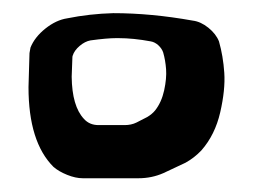

<svg xmlns="http://www.w3.org/2000/svg" viewBox="-20 -720 381 289"><path d="M309.6 -657.7Q315.9 -635.7 317.6 -610.4Q319.3 -585 311.5 -551Q303.7 -517.1 283.2 -493.7Q272.5 -482.4 259.3 -475.1L226.1 -459.5Q208.5 -451.7 188.5 -451.7H107.4H104.5Q93.8 -451.7 81.1 -456.8Q68.4 -461.9 60.5 -468.8Q22.9 -506.3 22.9 -588.9L24.4 -640.1Q24.4 -641.1 25.9 -648.4Q32.2 -664.1 48.3 -677Q64.5 -689.9 81.1 -692.4Q114.7 -699.2 150.4 -700.2Q207.5 -700.2 270 -689Q282.2 -687.5 293.7 -678.2Q305.2 -668.9 309.6 -657.7ZM213.4 -553.7Q223.1 -565.9 227.1 -584Q231 -602.1 230 -615.7Q229 -629.4 225.6 -641.1Q223.6 -647 218.3 -651.9Q212.9 -656.7 207 -657.7Q180.7 -662.6 158.2 -662.6H154.8Q141.1 -662.6 116.2 -659.2Q107.9 -657.7 99.9 -650.9Q91.8 -644 89.4 -636.2Q88.9 -635.3 88.9 -631.8L87.9 -604.5Q88.4 -560.1 106.4 -541Q114.7 -531.7 128.4 -531.7H167.5Q177.7 -531.7 185.5 -535.6L201.7 -543.9Q209 -548.3 213.4 -553.7Z"/></svg>

Font: Some Time Later
Style: Regular
Weight: 400
Version: Version 003.300